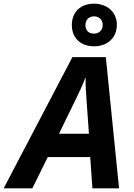

<svg xmlns="http://www.w3.org/2000/svg" viewBox="-80 -1025 728 1045"><path d="M432 -773C502 -773 556 -817 556 -890C556 -961 501 -1005 432 -1005C360 -1005 311 -961 311 -889C311 -817 360 -773 432 -773ZM432 -842C401 -842 385 -860 385 -889C385 -918 405 -936 432 -936C459 -936 479 -918 479 -889C479 -860 459 -842 432 -842ZM-60 0H96L180 -170H411L423 0H568L496 -714H314ZM241 -297 335 -490C355 -531 371 -565 384 -601H386C385 -559 388 -520 391 -481L404 -297Z"/></svg>

Font: Noto Sans
Style: Bold Italic
Weight: 700
Italic angle: -12°
Designer: Monotype Design Team
Foundry: Monotype Imaging Inc.
Version: Version 2.013